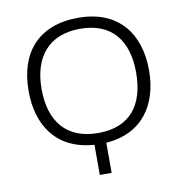

<svg xmlns="http://www.w3.org/2000/svg" viewBox="-81 -801 838 878"><g transform="rotate(-10 338.0 -362.5)"><path d="M312 0H367V-140C537 -152 617 -274 617 -433C617 -600 528 -725 339 -725C154 -725 58 -612 58 -434C58 -275 137 -152 312 -140ZM339 -190C190 -190 118 -284 118 -433C118 -580 192 -674 339 -674C484 -674 557 -583 557 -433C557 -283 488 -190 339 -190Z"/></g></svg>

Font: Noto Sans SemiCondensed Light
Style: Regular
Weight: 300
Width: 4
Designer: Monotype Design Team
Foundry: Monotype Imaging Inc.
Version: Version 2.013